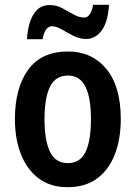

<svg xmlns="http://www.w3.org/2000/svg" viewBox="-20 -768 563 798"><path d="M482 -273Q482 -191 457.5 -127Q433 -63 384 -26.5Q335 10 260 10Q190 10 141.5 -26Q93 -62 67.5 -126Q42 -190 42 -273Q42 -402 97 -478Q152 -554 263 -554Q362 -554 422 -481.5Q482 -409 482 -273ZM165 -272Q165 -184 188 -137Q211 -90 262 -90Q313 -90 335.5 -136.5Q358 -183 358 -273Q358 -362 335 -408Q312 -454 262 -454Q211 -454 188 -408Q165 -362 165 -272ZM92 -605Q94 -642 104 -674.5Q114 -707 134 -727Q154 -747 188 -747Q214 -747 238.5 -734Q263 -721 286 -708Q309 -695 330 -695Q357 -695 367 -748H433Q429 -678 403 -642Q377 -606 338 -606Q311 -606 285.5 -619Q260 -632 237 -645.5Q214 -659 196 -659Q182 -659 172 -646Q162 -633 157 -605Z"/></svg>

Font: Noto Sans Bengali Condensed SemiBold
Style: Regular
Weight: 600
Width: 3
Designer: Joana Ranito - Universal Thirst; Jelle Bosma - Monotype Design Team
Foundry: Universal Thirst ehf.
Version: Version 3.000; ttfautohint (v1.8.4.7-5d5b)